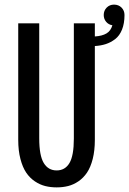

<svg xmlns="http://www.w3.org/2000/svg" viewBox="-20 -801 560 832"><path d="M59 -195V-700H150V-201.5Q150 -127 169.5 -94.8Q189 -62.5 225.5 -62.5Q262 -62.5 281 -94.5Q300 -126.5 300 -200.5V-700H391V-643Q422.5 -645 441.2 -656Q460 -667 467 -691.5Q450.5 -694 440 -706.5Q429.5 -719 429.5 -736Q429.5 -755 442.2 -768Q455 -781 474 -781Q494 -781 506.8 -768Q519.5 -755 519.5 -736Q519.5 -699.5 508.8 -672.8Q498 -646 479 -631.5Q460 -617 438.5 -610Q417 -603 391 -601.5V-195Q391 -148.5 381.8 -112.2Q372.5 -76 357 -53Q341.5 -30 319.8 -15.2Q298 -0.5 275 5.2Q252 11 225.5 11Q199 11 176 5.2Q153 -0.5 131 -15.2Q109 -30 93.5 -53Q78 -76 68.5 -112.2Q59 -148.5 59 -195Z"/></svg>

Font: League Mono Condensed
Style: Regular
Weight: 400
Width: 1
Designer: Tyler Finck
Foundry: The League of Moveable Type / Tyler Finck
Version: Version 2.210